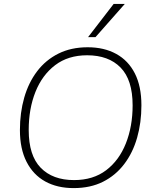

<svg xmlns="http://www.w3.org/2000/svg" viewBox="-20 -955 791 983"><path d="M357 8Q273 8 211.5 -26Q150 -60 116 -126.5Q82 -193 82 -289Q82 -378 104 -455Q126 -532 170 -590Q214 -648 279 -680.5Q344 -713 429 -713Q513 -713 575 -679Q637 -645 670.5 -579Q704 -513 704 -416Q704 -327 682 -250Q660 -173 616 -115Q572 -57 507.5 -24.5Q443 8 357 8ZM359 -33Q457 -33 523.5 -83.5Q590 -134 624.5 -221Q659 -308 659 -416Q659 -546 597.5 -609Q536 -672 426 -672Q329 -672 262.5 -621.5Q196 -571 161.5 -484.5Q127 -398 127 -289Q127 -159 188.5 -96Q250 -33 359 -33ZM431 -765 562 -935H619L469 -765Z"/></svg>

Font: Nunito Sans 12pt ExtraLight
Style: Italic
Weight: 200
Italic angle: -9°
Designer: Vernon Adams
Foundry: Vernon Adams
Version: Version 3.101;gftools[0.9.27]